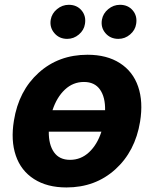

<svg xmlns="http://www.w3.org/2000/svg" viewBox="-20 -785 655 815"><path d="M262.1 10.7Q180 10.7 124.5 -24.9Q68.9 -60.4 47.1 -124.6Q25.2 -188.9 39.1 -273.1Q59.3 -399.5 144 -476Q228.7 -552.6 351.6 -552.6Q433.6 -552.6 489 -517Q544.4 -481.5 566.4 -417.3Q588.4 -353 574.6 -268.5Q554 -142.4 469.3 -65.9Q384.6 10.7 262.1 10.7ZM202.8 -317.1H426.1Q427.2 -372.5 404.5 -404.8Q381.7 -437.1 336.3 -437.1Q290.1 -437.1 255.5 -404.7Q220.9 -372.2 202.8 -317.1ZM277.3 -106.5Q323.5 -106.5 358.1 -138.8Q392.8 -171.2 410.5 -226.2H187.1Q186.4 -171.2 209.2 -138.8Q231.9 -106.5 277.3 -106.5ZM482.6 -620Q448.5 -620 427.7 -644.2Q407 -668.3 412.6 -701.3Q417.3 -728 439.5 -746.3Q461.6 -764.6 489.3 -764.6Q523.4 -764.6 543.5 -740.8Q563.6 -717 557.9 -683.2Q554 -657 532.1 -638.5Q510.3 -620 482.6 -620ZM265.3 -620Q231.5 -620 210.8 -644.4Q190 -668.7 195.3 -701.3Q199.9 -728 222.1 -746.3Q244.3 -764.6 272 -764.6Q306.1 -764.6 326.2 -740.8Q346.2 -717 340.6 -683.2Q336.6 -657 314.8 -638.5Q293 -620 265.3 -620Z"/></svg>

Font: Karasuma Gothic
Style: Bold Italic
Weight: 700
Italic angle: 9.39998°
Designer: Rasmus Andersson / Ryoko Nishizuka
Foundry: Genbu
Version: Version 1.00